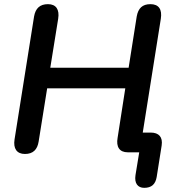

<svg xmlns="http://www.w3.org/2000/svg" viewBox="-20 -733 856 924"><path d="M674 171C709 171 728 154 734 119L758 -33C764 -73 745 -95 705 -95H667L754 -643C761 -688 744 -713 704 -713C665 -713 645 -693 638 -654L599 -407H222L260 -643C267 -687 250 -713 211 -713C172 -713 151 -693 144 -654L50 -62C43 -18 61 8 100 8C139 8 160 -13 166 -52L207 -308H583L546 -70C538 -26 555 0 595 0H650L632 110C626 149 643 171 674 171Z"/></svg>

Font: SN Pro Semibold
Style: Italic
Weight: 600
Italic angle: -9°
Designer: Tobias Whetton
Foundry: Supernotes
Version: Version 1.001;Glyphs 3.2 (3249)